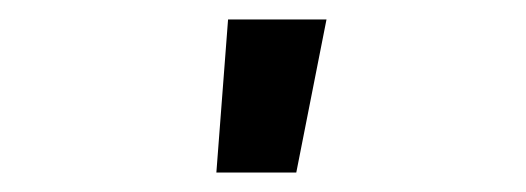

<svg xmlns="http://www.w3.org/2000/svg" viewBox="-20 -777 540 197"><path d="M202 -600 214 -757H315L284 -600Z"/></svg>

Font: Iosevka
Style: Bold
Weight: 700
Monospace: yes
Designer: Belleve Invis
Foundry: Belleve Invis
Version: Version 32.5.0; ttfautohint (v1.8.4)